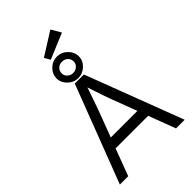

<svg xmlns="http://www.w3.org/2000/svg" viewBox="-309 -1189 1301 1301"><g transform="rotate(-45 342.0 -538.0)"><path d="M300 -700H387L653 0H570L497 -194H185L112 0H32ZM469 -269 399 -454Q384 -494 359 -570L342 -621Q314 -537 282 -449L214 -269ZM237 -811Q237 -853 268.5 -884Q300 -915 343 -915Q386 -915 418 -884Q450 -853 450 -811Q450 -770 418 -739.5Q386 -709 343 -709Q301 -709 269 -740Q237 -771 237 -811ZM401 -811Q401 -835 384.5 -850.5Q368 -866 343 -866Q318 -866 302 -850.5Q286 -835 286 -811Q286 -789 303 -773.5Q320 -758 343 -758Q367 -758 384 -773.5Q401 -789 401 -811ZM275 -971 442 -1076 483 -1006 299 -929Z"/></g></svg>

Font: Lexend HM
Style: Regular
Weight: 400
Designer: Bonnie Shaver-Troup, Thomas Jockin, Octavio Pardo
Foundry: Lexend
Version: Version 1.091